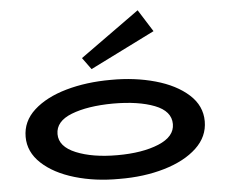

<svg xmlns="http://www.w3.org/2000/svg" viewBox="-56 -883 1123 960"><g transform="rotate(-5 505.5 -403.0)"><path d="M56 -237Q56 -315 117 -370.5Q178 -426 280 -455Q382 -484 505 -484Q625 -485 728 -456Q831 -427 893 -371Q955 -315 955 -237Q955 -160 895 -103.5Q835 -47 732 -16.5Q629 14 505 13Q384 14 281 -16.5Q178 -47 117 -104Q56 -161 56 -237ZM795 -237Q795 -302 714 -333.5Q633 -365 505 -365Q377 -364 296.5 -332.5Q216 -301 216 -237Q216 -174 298.5 -140Q381 -106 505 -106Q631 -106 713 -140Q795 -174 795 -237ZM414 -546 739 -708 669 -819 371 -605Z"/></g></svg>

Font: BioRhyme Expanded ExtraBold
Style: Regular
Weight: 800
Width: 7
Designer: Aoife Mooney
Foundry: Aoife Mooney Type
Version: Version 1.001